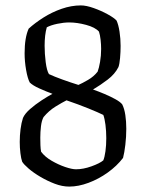

<svg xmlns="http://www.w3.org/2000/svg" viewBox="-20 -690 540 710"><path d="M236 0Q210 0 182.5 -10.5Q155 -21 129.5 -36Q104 -51 86 -66.5Q68 -82 62 -92Q58 -103 55.5 -123.5Q53 -144 53 -165Q53 -189 56 -212.5Q59 -236 65 -254Q72 -270 91.5 -287Q111 -304 134 -319Q157 -334 174 -343Q150 -352 125.5 -363Q101 -374 90 -385Q82 -400 76.5 -431.5Q71 -463 71 -493Q71 -551 86 -584Q109 -605 140.5 -625Q172 -645 208 -657.5Q244 -670 279 -670Q299 -670 327 -660Q355 -650 378.5 -637Q402 -624 411 -614Q418 -599 422 -573Q426 -547 426 -520Q426 -498 424 -475.5Q422 -453 418 -442Q405 -416 378 -395.5Q351 -375 324 -359Q344 -352 366.5 -342.5Q389 -333 407 -323Q425 -313 432 -304Q440 -288 443.5 -264.5Q447 -241 447 -214Q447 -184 443.5 -154.5Q440 -125 435 -106Q412 -76 378.5 -52Q345 -28 307.5 -14Q270 0 236 0ZM270 -376Q284 -382 305.5 -394.5Q327 -407 341 -425Q346 -438 350 -461Q354 -484 354 -509Q354 -525 352 -543Q350 -561 346 -573Q332 -589 298.5 -598Q265 -607 236 -607Q216 -607 192 -602Q168 -597 153 -589Q145 -561 145 -521Q145 -491 149 -460Q153 -429 161 -416Q180 -407 210.5 -396Q241 -385 270 -376ZM261 -64Q288 -64 318.5 -75Q349 -86 362 -97Q367 -109 370 -131Q373 -153 373 -179Q373 -205 370 -228.5Q367 -252 362 -265Q344 -274 307 -289Q270 -304 226 -319Q210 -311 185.5 -296Q161 -281 141 -257Q134 -244 131.5 -223Q129 -202 129 -181Q129 -167 129.5 -153Q130 -139 132 -129Q146 -110 171 -95.5Q196 -81 221 -72.5Q246 -64 261 -64Z"/></svg>

Font: Texturina 72pt
Style: Regular
Weight: 400
Designer: Guillermo Torres Carreño
Foundry: Omnibus-Type
Version: Version 1.002; ttfautohint (v1.8.3)